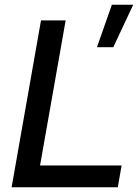

<svg xmlns="http://www.w3.org/2000/svg" viewBox="-20 -790 582 810"><path d="M257 -704H153L29 0H477L493 -92H149ZM542 -770H452L389 -591H458Z"/></svg>

Font: Geom
Style: Italic
Weight: 400
Italic angle: -10°
Version: Version 1.102